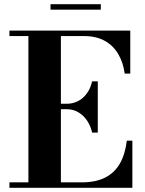

<svg xmlns="http://www.w3.org/2000/svg" viewBox="-20 -896 690 916"><path d="M25 0V-26H115.5V-724H25V-750H601.5V-545H575Q567.5 -598.5 543.8 -638.8Q520 -679 479.2 -701.5Q438.5 -724 380 -724H270.5V-26H370Q438 -26 483 -49.5Q528 -73 552.8 -117.2Q577.5 -161.5 585 -225H611.5V0ZM419.5 -263.5Q412 -297 394.5 -322Q377 -347 352.5 -361Q328 -375 299.5 -375H252V-401H299.5Q328 -401 352.5 -413.8Q377 -426.5 394.5 -450.5Q412 -474.5 419.5 -508H446.5V-263.5ZM221 -850V-876H461V-850Z"/></svg>

Font: Bodoni Moda SC 9pt
Style: Bold
Weight: 700
Designer: Owen Earl
Foundry: indestructible type
Version: Version 2.005